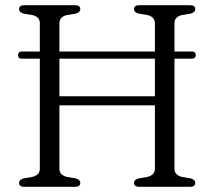

<svg xmlns="http://www.w3.org/2000/svg" viewBox="-20 -720 826 740"><path d="M49.5 -507.5Q49.5 -514 53.2 -517.8Q57 -521.5 63.5 -521.5H720Q727.5 -521.5 731 -517.8Q734.5 -514 734.5 -507.5Q734.5 -501.5 731 -497.8Q727.5 -494 720 -494H63.5Q49.5 -494 49.5 -507.5ZM165.5 -349H605.5V-314H165.5ZM209 -70Q209 -56.5 216.8 -49Q224.5 -41.5 238.5 -38L271.5 -32.5Q289.5 -27.5 289.5 -15Q289.5 -8 284.5 -4Q279.5 0 269.5 0H73.5Q63.5 0 58.5 -4Q53.5 -8 53.5 -15Q53.5 -27.5 71 -32.5L104 -38Q118 -41.5 125.8 -49Q133.5 -56.5 133.5 -70V-630Q133.5 -643.5 126 -651.2Q118.5 -659 104.5 -662L71 -667.5Q53.5 -672.5 53.5 -685Q53.5 -692 58.5 -696Q63.5 -700 73.5 -700H269.5Q279.5 -700 284.5 -696Q289.5 -692 289.5 -685Q289.5 -672.5 271.5 -667.5L238 -662Q224.5 -659 216.8 -651.2Q209 -643.5 209 -630ZM652.5 -70Q652.5 -56.5 660.2 -49Q668 -41.5 682 -38L715 -32.5Q732.5 -27.5 732.5 -15Q732.5 -8 727.8 -4Q723 0 712.5 0H516.5Q506.5 0 501.5 -4Q496.5 -8 496.5 -15Q496.5 -27.5 514.5 -32.5L547.5 -38Q561.5 -41.5 569.2 -49Q577 -56.5 577 -70V-630Q577 -643.5 569.2 -651.2Q561.5 -659 548 -662L514.5 -667.5Q496.5 -672.5 496.5 -685Q496.5 -692 501.5 -696Q506.5 -700 516.5 -700H712.5Q723 -700 727.8 -696Q732.5 -692 732.5 -685Q732.5 -672.5 715 -667.5L681.5 -662Q667.5 -659 660 -651.2Q652.5 -643.5 652.5 -630Z"/></svg>

Font: Fraunces 48pt Soft Wonky Light
Style: Regular
Weight: 300
Version: Version 1.000;[b76b70a41]